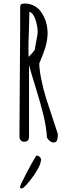

<svg xmlns="http://www.w3.org/2000/svg" viewBox="-20 -780 399 1065"><path d="M177.7 -294.9Q206.5 -202.6 221.9 -137.5Q237.3 -72.3 240.2 -20V-16.6Q257.8 10.3 276.4 10.3Q294.4 10.3 297.9 -6.3Q299.3 -13.7 300 -20Q300.8 -26.4 300.8 -34.7V-37.1L271.5 -125.5Q249 -191.9 235.8 -234.9Q221.2 -281.2 209.7 -336.4Q198.2 -391.6 197.8 -427.7L208 -453.6L219.7 -482.4Q233.9 -520.5 237.3 -538.1Q244.1 -572.3 244.1 -594.2Q244.1 -617.7 239.7 -640.1Q234.9 -663.6 224.6 -685.3Q214.4 -707 200.2 -723.6Q185.1 -740.7 163.8 -750.5Q142.6 -760.3 118.2 -760.3Q102.1 -760.3 96.9 -755.6Q91.8 -751 91.8 -738.8V-615.7Q91.8 -496.6 89.8 -322.8Q87.9 -148.9 87.9 -29.3V-21.5Q87.9 -9.8 95 -1.7Q102.1 6.3 113.3 6.3Q129.4 6.3 135.3 -1.5Q141.1 -9.3 141.1 -25.4V-419.4Q151.4 -378.9 177.7 -294.9ZM138.7 -464.4Q137.7 -484.9 137.7 -510.3Q137.7 -546.4 140.6 -614.3Q143.1 -689.9 143.1 -714.4Q153.3 -712.4 162.4 -700.2Q171.4 -688 177.2 -669.9Q189 -632.3 189 -602.5Q189 -598.1 188 -589.4L172.4 -502.9Q156.2 -481 138.7 -464.4ZM207.5 105Q207.5 96.7 199.7 89.8Q191.9 83 184.6 83Q181.6 83 180.2 85Q156.2 123.5 123.5 186.8Q90.8 250 90.8 257.3Q90.8 265.1 99.1 265.1H101.1Q103.5 265.1 107.4 262.7Q123 251 147.2 220.7Q171.4 190.4 189.5 157.7Q207.5 125 207.5 105Z"/></svg>

Font: Amatica SC
Style: Bold
Weight: 400
Designer: Vernon Adams, Ben Nathan
Foundry: newtypography
Version: Version 2.000